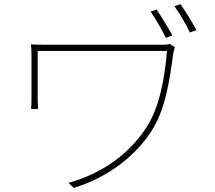

<svg xmlns="http://www.w3.org/2000/svg" viewBox="-20 -870 1040 927"><path d="M736 -824 707 -814C730 -781 762 -727 781 -687L812 -699C791 -738 758 -792 736 -824ZM851 -850 822 -840C846 -807 877 -756 897 -713L928 -725C906 -767 874 -818 851 -850ZM825 -642 800 -658C792 -655 778 -654 769 -654C727 -654 247 -654 220 -654C180 -654 151 -654 129 -656C131 -639 132 -625 132 -606C132 -568 132 -413 132 -390C132 -379 132 -362 130 -344H164C163 -362 162 -376 162 -390C162 -413 162 -597 162 -624C234 -624 736 -624 786 -624C776 -495 750 -351 687 -255C602 -124 471 -32 311 13L336 37C497 -11 634 -115 713 -240C780 -345 799 -484 817 -616C818 -622 822 -637 825 -642Z"/></svg>

Font: Noto Sans JP Thin
Style: Regular
Weight: 100
Designer: Ryoko NISHIZUKA 西塚涼子 (kana, bopomofo & ideographs); Paul D. Hunt (Latin, Greek & Cyrillic); Sandoll Communications 산돌커뮤니
Foundry: Adobe
Version: Version 2.004;hotconv 1.0.118;makeotfexe 2.5.65603